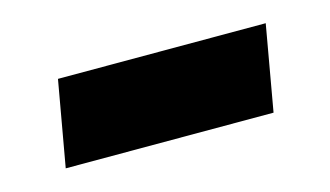

<svg xmlns="http://www.w3.org/2000/svg" viewBox="-34 -415 484 282"><g transform="rotate(-15 208.0 -274.0)"><path d="M40 -209 63 -338.9H378.9L356 -209Z"/></g></svg>

Font: Archivo Expanded SemiBold
Style: Italic
Weight: 600
Width: 7
Italic angle: -10°
Designer: Hector Gatti
Foundry: Omnibus-Type
Version: Version 2.001